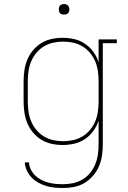

<svg xmlns="http://www.w3.org/2000/svg" viewBox="-20 -717 640 960"><path d="M296 223Q275 223 253.5 221Q232 219 211.5 213Q191 207 172 196.5Q153 186 138.5 171Q124 156 114.5 136Q105 116 104 95H125Q126 114 134.5 131Q143 148 156.5 161Q170 174 187 182.5Q204 191 222 196Q240 201 259 202.5Q278 204 296 204Q322 204 346.5 198.5Q371 193 393 180Q415 167 431 147Q447 127 456.5 103.5Q466 80 469.5 55Q473 30 473 5V-114Q464 -86 446.5 -62Q429 -38 404.5 -21.5Q380 -5 351 1.5Q322 8 293 8Q265 8 237.5 2Q210 -4 186.5 -18.5Q163 -33 145 -54.5Q127 -76 116.5 -101.5Q106 -127 102 -154.5Q98 -182 98 -210V-310Q98 -338 102 -365.5Q106 -393 116.5 -418.5Q127 -444 145 -465.5Q163 -487 186.5 -501.5Q210 -516 237.5 -522Q265 -528 293 -528Q322 -528 351 -521.5Q380 -515 404.5 -498.5Q429 -482 446.5 -458Q464 -434 473 -406V-520H564V-501H494V5Q494 33 490 60.5Q486 88 475 114Q464 140 445.5 161.5Q427 183 403 197.5Q379 212 351.5 217.5Q324 223 296 223ZM296 -11Q321 -11 346 -16.5Q371 -22 392.5 -35Q414 -48 430.5 -68Q447 -88 456.5 -111Q466 -134 469.5 -159.5Q473 -185 473 -210V-310Q473 -335 469.5 -360.5Q466 -386 456.5 -409Q447 -432 430.5 -452Q414 -472 392.5 -485Q371 -498 346 -503.5Q321 -509 296 -509Q271 -509 246 -503.5Q221 -498 199.5 -485Q178 -472 161.5 -452Q145 -432 135.5 -409Q126 -386 122.5 -360.5Q119 -335 119 -310V-210Q119 -185 122.5 -159.5Q126 -134 135.5 -111Q145 -88 161.5 -68Q178 -48 199.5 -35Q221 -22 246 -16.5Q271 -11 296 -11ZM300 -644Q295 -644 289.5 -645.5Q284 -647 280.5 -650.5Q277 -654 275.5 -659.5Q274 -665 274 -670Q274 -675 275.5 -680.5Q277 -686 280.5 -689.5Q284 -693 289.5 -695Q295 -697 300 -697Q305 -697 310.5 -695Q316 -693 319.5 -689.5Q323 -686 325 -680.5Q327 -675 327 -670Q327 -665 325 -659.5Q323 -654 319.5 -650.5Q316 -647 310.5 -645.5Q305 -644 300 -644Z"/></svg>

Font: Iosevka HT Thin Extended
Style: Regular
Weight: 100
Width: 7
Monospace: yes
Designer: Belleve Invis
Foundry: Belleve Invis
Version: Version 32.3.0; ttfautohint (v1.8.4)